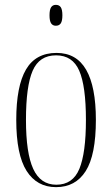

<svg xmlns="http://www.w3.org/2000/svg" viewBox="-20 -761 461 791"><path d="M211 10Q132 10 89.5 -57Q47 -124 47 -267Q47 -406 87 -474.5Q127 -543 213 -543Q295 -543 335 -473.5Q375 -404 375 -267Q375 -122 333 -56Q291 10 211 10ZM212 0Q280 0 307 -65.5Q334 -131 334 -267Q334 -406 306.5 -469.5Q279 -533 211 -533Q142 -533 114.5 -469.5Q87 -406 87 -267Q87 -130 117 -65Q147 0 212 0ZM210 -655Q197 -655 190.5 -665Q184 -675 184 -698Q184 -721 190.5 -731Q197 -741 210 -741Q224 -741 230.5 -731Q237 -721 237 -698Q237 -675 230.5 -665Q224 -655 210 -655Z"/></svg>

Font: Noto Serif Display ExtraCondensed ExtraLight
Style: Regular
Weight: 200
Width: 2
Designer: Monotype Design Team
Foundry: Monotype Imaging Inc.
Version: Version 2.009